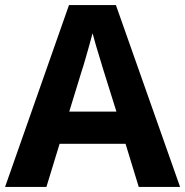

<svg xmlns="http://www.w3.org/2000/svg" viewBox="-20 -737 730 757"><path d="M527 0 475 -170H215L163 0H0L252 -717H437L690 0ZM387 -463Q382 -480 374 -506Q366 -532 358 -559Q350 -586 345 -606Q340 -586 331.5 -556.5Q323 -527 315.5 -500.5Q308 -474 304 -463L253 -297H439Z"/></svg>

Font: Noto Sans Sinhala UI
Style: Bold
Weight: 700
Designer: Jelle Bosma - Monotype Design Team
Foundry: Monotype Imaging Inc.
Version: Version 2.006; ttfautohint (v1.8.4.7-5d5b)